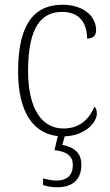

<svg xmlns="http://www.w3.org/2000/svg" viewBox="-20 -563 461 807"><path d="M221 224C282 224 322 195 322 129C322 74 284 54 242 46L252 10C340 7 387 -50 387 -85C387 -100 384 -108 377 -115C357 -67 319 -23 247 -23C159 -22 98 -102 98 -264C98 -453 156 -513 241 -513C316 -513 346 -464 346 -401C370 -401 384 -412 384 -436C384 -496 329 -543 243 -543C135 -543 56 -477 56 -263C56 -82 127 -1 223 9L209 68C259 74 286 91 286 131C286 177 258 196 217 196C199 196 182 192 161 187V215C182 222 203 224 221 224Z"/></svg>

Font: Noto Serif Myanmar SemiCondensed ExtraLight
Style: Regular
Weight: 200
Width: 4
Designer: Ben Mitchell and the Monotype Design Team
Foundry: Monotype Imaging Inc.
Version: Version 2.106